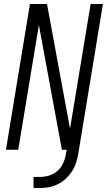

<svg xmlns="http://www.w3.org/2000/svg" viewBox="-20 -755 540 968"><path d="M180 193H149V137H180Q203 137 226 130.5Q249 124 268 108Q287 92 297.5 69.5Q308 47 312 24L316 0H292L176 -629L72 0H10L131 -735H217L333 -106L437 -735H499L374 24Q370 47 362.5 69Q355 91 341.5 111Q328 131 310 147.5Q292 164 270 174.5Q248 185 225.5 189Q203 193 180 193Z"/></svg>

Font: Iosevka Curly Light
Style: Italic
Weight: 300
Italic angle: -9°
Monospace: yes
Designer: Belleve Invis
Foundry: Belleve Invis
Version: Version 22.1.2; ttfautohint (v1.8.4)